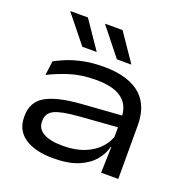

<svg xmlns="http://www.w3.org/2000/svg" viewBox="-127 -811 913 942"><g transform="rotate(20 329.5 -340.0)"><path d="M495.5 0 499.5 -143.5 497 -162V-273.5V-287.5Q497 -351.5 453.2 -385.5Q409.5 -419.5 317.5 -419.5Q240.5 -419.5 180.2 -400Q120 -380.5 74.5 -357L84.5 -432Q109 -445.5 144.5 -459.8Q180 -474 226.2 -483.5Q272.5 -493 330 -493Q400 -493 449 -477.2Q498 -461.5 528 -433Q558 -404.5 571.5 -366Q585 -327.5 585 -281.5V0ZM249 14Q154 14 100.5 -22.5Q47 -59 47 -127.5V-132.5Q47 -207 106.2 -241Q165.5 -275 290 -284L507 -299.5L508.5 -238.5L296.5 -222.5Q207.5 -215.5 172.2 -198Q137 -180.5 137 -140V-136Q137 -99 172 -79.2Q207 -59.5 272.5 -59.5Q337.5 -59.5 385 -78.5Q432.5 -97.5 461.8 -129.8Q491 -162 500 -199.5L514 -135.5H496.5Q487 -96.5 458.5 -62.5Q430 -28.5 379 -7.2Q328 14 249 14ZM174 -693.5 272 -550V-549H197.5L83 -691.5V-693.5ZM355 -693.5 453 -550V-549H378L264.5 -691.5V-693.5Z"/></g></svg>

Font: Anek Latin Expanded
Style: Regular
Weight: 400
Width: 7
Designer: Yesha Goshar
Foundry: Ek Type
Version: Version 1.003